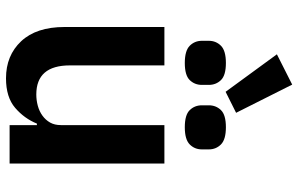

<svg xmlns="http://www.w3.org/2000/svg" viewBox="-197 -785 994 640"><g transform="rotate(90 300.0 -465.0)"><path d="M397 -91H392Q375 -49 339.5 -18.5Q304 12 241 12Q165 12 117.5 -38.5Q70 -89 70 -183V-516H198V-201Q198 -89 295 -89Q314 -89 332.5 -94Q351 -99 365.5 -109.5Q380 -120 388.5 -135Q397 -150 397 -171V-516H525V0H397ZM161 -891 262 -942 356 -755 286 -720ZM190 -584Q149 -584 132.5 -600.5Q116 -617 116 -641V-664Q116 -688 132.5 -704.5Q149 -721 190 -721Q231 -721 247 -704.5Q263 -688 263 -664V-641Q263 -617 247 -600.5Q231 -584 190 -584ZM404 -584Q363 -584 347 -600.5Q331 -617 331 -641V-664Q331 -688 347 -704.5Q363 -721 404 -721Q445 -721 461.5 -704.5Q478 -688 478 -664V-641Q478 -617 461.5 -600.5Q445 -584 404 -584Z"/></g></svg>

Font: IBM Plex Mono SemiBold
Style: Regular
Weight: 600
Monospace: yes
Designer: Mike Abbink, Paul van der Laan, Pieter van Rosmalen
Foundry: Bold Monday
Version: Version 2.3